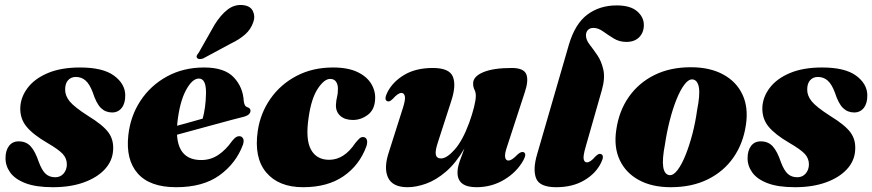

<svg xmlns="http://www.w3.org/2000/svg" viewBox="-20 -749 3549 781"><path d="M204.5 -28Q225.5 -28 238.5 -42.8Q251.5 -57.5 252 -80Q252 -104.5 235.2 -122.8Q218.5 -141 172 -168Q114.5 -201.5 87.8 -234Q61 -266.5 62.5 -312Q64.5 -355 93 -392.2Q121.5 -429.5 175 -452Q228.5 -474.5 305.5 -474.5Q398.5 -474.5 443.5 -441.5Q488.5 -408.5 489.5 -362.5Q490 -329 475.2 -310.2Q460.5 -291.5 436 -291.5Q409.5 -291.5 390.8 -309.5Q372 -327.5 357 -374Q344.5 -407 328 -421.5Q311.5 -436 288.5 -436Q269 -436 257 -422.8Q245 -409.5 245 -385Q244.5 -360.5 263 -337.2Q281.5 -314 338.5 -277.5Q399 -240.5 421.2 -210Q443.5 -179.5 440 -136.5Q437 -93 405.5 -59.5Q374 -26 320.2 -6.8Q266.5 12.5 195 12.5Q126 12.5 83.2 -4Q40.5 -20.5 21.2 -47.8Q2 -75 2.5 -106.5Q2.5 -136.5 16.5 -155.2Q30.5 -174 56 -174Q86.5 -174 105 -153.5Q123.5 -133 138 -89.5Q151 -55 166.2 -41.5Q181.5 -28 204.5 -28Z M968.5 -161Q940.5 -85 873.2 -36.2Q806 12.5 696.5 12.5Q589.5 12.5 540.2 -43.5Q491 -99.5 502 -199Q510.5 -277 551.5 -339.2Q592.5 -401.5 659.2 -438Q726 -474.5 810.5 -474.5Q893 -474.5 930.8 -434.5Q968.5 -394.5 971.5 -338Q972.5 -329 975.8 -322Q979 -315 987.5 -312.5Q999 -308.5 999 -298.5Q999 -291.5 993.2 -285Q987.5 -278.5 971.5 -274Q955 -270 924 -261.8Q893 -253.5 854.5 -243Q816 -232.5 775.5 -221.5Q735 -210.5 700 -201Q706 -98 798.5 -98Q836.5 -98 867.5 -118.5Q898.5 -139 924.5 -176Q934 -187.5 940.5 -191.5Q947 -195.5 954.5 -195Q963.5 -194.5 968.5 -186.2Q973.5 -178 968.5 -161ZM701.5 -250.5Q701 -244 700.5 -237.5Q727.5 -245 755 -252.5Q782.5 -260 804.5 -266.5Q810 -286.5 813.8 -312.8Q817.5 -339 818 -371Q818.5 -429.5 789 -429.5Q762 -429.5 736.5 -382.2Q711 -335 701.5 -250.5ZM853.5 -649.5Q878 -688.5 905.5 -709.8Q933 -731 965.5 -728.5Q998 -726 1008.5 -704.2Q1019 -682.5 1010.5 -659.5Q1000.5 -629.5 977.2 -609Q954 -588.5 919.5 -572L806 -511Q798.5 -508.5 791.8 -508.8Q785 -509 782 -513Q778 -518 780.8 -523.5Q783.5 -529 788.5 -535Z M1323 -428Q1299 -428 1272.8 -388.5Q1246.5 -349 1235.5 -272Q1222 -182.5 1244.8 -140.8Q1267.5 -99 1319 -99Q1380 -99 1425.5 -167.5Q1436 -180 1442.5 -186Q1449 -192 1458 -191.5Q1467.5 -191 1471.8 -181.5Q1476 -172 1470.5 -154Q1442 -76.5 1377 -32Q1312 12.5 1213 12.5Q1113.5 12.5 1063 -47.5Q1012.5 -107.5 1028.5 -216.5Q1039 -288.5 1080 -347.2Q1121 -406 1186.2 -440.2Q1251.5 -474.5 1335 -474.5Q1395.5 -474.5 1434.5 -455.8Q1473.5 -437 1491.2 -406.2Q1509 -375.5 1505.5 -340.5Q1502.5 -301 1475 -281Q1447.5 -261 1415.5 -261Q1383 -261 1364.2 -277.8Q1345.5 -294.5 1346.5 -322.5Q1347.5 -342 1351 -354.2Q1354.5 -366.5 1354.5 -387Q1355 -404.5 1347.2 -416.2Q1339.5 -428 1323 -428Z M2110 -130Q2123.5 -124 2109.5 -98Q2082.5 -49 2031.2 -18.2Q1980 12.5 1918 12.5Q1841 12.5 1841 -47Q1841 -67.5 1850 -93.2Q1859 -119 1869 -145Q1834.5 -85.5 1794.2 -51Q1754 -16.5 1713.5 -2Q1673 12.5 1638 12.5Q1577 12.5 1558.5 -26.5Q1540 -65.5 1562 -131L1618 -307Q1630 -344 1626.8 -357.5Q1623.5 -371 1613 -371Q1599 -371 1578 -347Q1569.5 -339 1564.8 -337.2Q1560 -335.5 1555 -337.5Q1541 -343.5 1555.5 -373Q1577 -416 1624 -444.2Q1671 -472.5 1740.5 -472.5Q1808 -472.5 1822.2 -437Q1836.5 -401.5 1815.5 -338L1762 -172.5Q1749.5 -135.5 1752.8 -120Q1756 -104.5 1774 -104.5Q1797.5 -104.5 1829.8 -141Q1862 -177.5 1888.5 -249.5Q1901 -284 1908.2 -313.2Q1915.5 -342.5 1915.5 -359Q1915.5 -373.5 1910 -384.2Q1904.5 -395 1904.5 -409.5Q1904.5 -438 1945.5 -455.2Q1986.5 -472.5 2061.5 -472.5Q2110.5 -472.5 2120.8 -447Q2131 -421.5 2114.5 -373L2043 -154Q2032 -122.5 2034.8 -109.2Q2037.5 -96 2047.5 -96Q2055 -96 2063.5 -101.5Q2072 -107 2087 -122Q2100.5 -133.5 2110 -130Z M2488.5 -727Q2544 -727 2571.5 -703.2Q2599 -679.5 2599 -647.5Q2599 -617 2580.2 -597.8Q2561.5 -578.5 2528 -578.5Q2499 -578.5 2476 -592.8Q2453 -607 2433.2 -621.2Q2413.5 -635.5 2393.5 -635.5Q2379.5 -635.5 2371.5 -627Q2363.5 -618.5 2363.5 -605.5Q2363.5 -587 2378.2 -568Q2393 -549 2409.8 -524.5Q2426.5 -500 2434.2 -465.5Q2442 -431 2428 -382L2362.5 -152.5Q2351.5 -115 2354.2 -101.8Q2357 -88.5 2367.5 -88.5Q2381.5 -88.5 2402.5 -113Q2411 -121 2415.8 -122.5Q2420.5 -124 2425.5 -122Q2439.5 -116 2425 -87Q2404 -43.5 2356.5 -15.5Q2309 12.5 2242.5 12.5Q2175 12.5 2160.8 -23.5Q2146.5 -59.5 2165 -122L2294 -567Q2319 -652 2369 -689.5Q2419 -727 2488.5 -727Z M2790 -475.5Q2867.5 -475.5 2921.5 -446.2Q2975.5 -417 3000.2 -364.2Q3025 -311.5 3014 -240Q3003 -165.5 2963.5 -108.5Q2924 -51.5 2859.2 -19.5Q2794.5 12.5 2708 12.5Q2632.5 12.5 2579 -16.5Q2525.5 -45.5 2500.8 -98.2Q2476 -151 2487 -222Q2498 -298 2538 -355Q2578 -412 2642 -443.8Q2706 -475.5 2790 -475.5ZM2703 -36.5Q2719.5 -35 2736.5 -57.8Q2753.5 -80.5 2769 -119.2Q2784.5 -158 2796.8 -205.2Q2809 -252.5 2815.5 -300.5Q2828 -362.5 2823 -392.8Q2818 -423 2797.5 -426Q2781 -427.5 2764 -405Q2747 -382.5 2731.5 -343.8Q2716 -305 2704 -257.5Q2692 -210 2685 -162.5Q2673 -100.5 2677.8 -70Q2682.5 -39.5 2703 -36.5Z M3223 -28Q3244 -28 3257 -42.8Q3270 -57.5 3270.5 -80Q3270.5 -104.5 3253.8 -122.8Q3237 -141 3190.5 -168Q3133 -201.5 3106.2 -234Q3079.5 -266.5 3081 -312Q3083 -355 3111.5 -392.2Q3140 -429.5 3193.5 -452Q3247 -474.5 3324 -474.5Q3417 -474.5 3462 -441.5Q3507 -408.5 3508 -362.5Q3508.5 -329 3493.8 -310.2Q3479 -291.5 3454.5 -291.5Q3428 -291.5 3409.2 -309.5Q3390.5 -327.5 3375.5 -374Q3363 -407 3346.5 -421.5Q3330 -436 3307 -436Q3287.5 -436 3275.5 -422.8Q3263.5 -409.5 3263.5 -385Q3263 -360.5 3281.5 -337.2Q3300 -314 3357 -277.5Q3417.5 -240.5 3439.8 -210Q3462 -179.5 3458.5 -136.5Q3455.5 -93 3424 -59.5Q3392.5 -26 3338.8 -6.8Q3285 12.5 3213.5 12.5Q3144.5 12.5 3101.8 -4Q3059 -20.5 3039.8 -47.8Q3020.5 -75 3021 -106.5Q3021 -136.5 3035 -155.2Q3049 -174 3074.5 -174Q3105 -174 3123.5 -153.5Q3142 -133 3156.5 -89.5Q3169.5 -55 3184.8 -41.5Q3200 -28 3223 -28Z"/></svg>

Font: Fraunces 72pt Black
Style: Italic
Weight: 900
Italic angle: -16°
Version: Version 1.000;[b76b70a41]